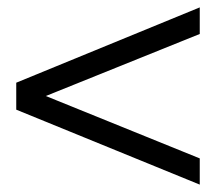

<svg xmlns="http://www.w3.org/2000/svg" viewBox="-20 -507 600 520"><path d="M521 -7 24 -210V-283L521 -487V-415L72 -234V-260L521 -78Z"/></svg>

Font: Hanken Grotesk
Style: Italic
Weight: 400
Italic angle: -8°
Designer: Alfredo Marco Pradil
Foundry: Hanken Design Co.
Version: Version 3.013